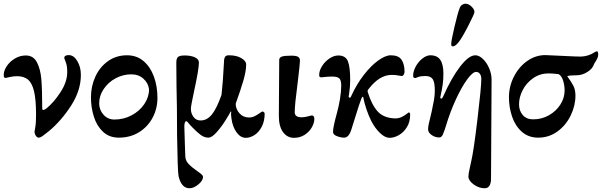

<svg xmlns="http://www.w3.org/2000/svg" viewBox="-23 -723 3223 1028"><path d="M162 -19Q162 -21 166 -42.5Q170 -64 170 -109Q170 -191 159 -235.5Q148 -280 126 -297.5Q104 -315 69 -315Q49 -315 31.5 -311Q14 -307 9 -306H5Q1 -306 -1 -309.5Q-3 -313 -3 -322Q-3 -344 13 -368.5Q29 -393 56.5 -409.5Q84 -426 115 -426Q156 -426 175 -389Q194 -352 198.5 -296.5Q203 -241 203 -146Q203 -134 208 -134Q214 -134 225 -142Q265 -174 301 -229.5Q337 -285 337 -337Q337 -370 329.5 -389Q322 -408 321 -412Q321 -428 345 -428Q372 -428 391 -396Q410 -364 410 -322Q410 -239 358 -158Q306 -77 239 -21Q233 -17 219 -5.5Q205 6 197.5 10Q190 14 184 14Q176 14 169 4Q162 -6 162 -19Z M464 -202Q464 -261 487.5 -312.5Q511 -364 555 -395.5Q599 -427 657 -427Q709 -427 745.5 -396Q782 -365 801 -313Q820 -261 820 -199Q820 -142 794.5 -93.5Q769 -45 722 -15.5Q675 14 613 14Q562 14 528.5 -17.5Q495 -49 479.5 -98.5Q464 -148 464 -202ZM775 -245Q771 -278 745 -301.5Q719 -325 680 -325Q635 -325 595.5 -303.5Q556 -282 532 -246Q508 -210 508 -170Q508 -135 531 -109Q554 -83 590 -83Q639 -83 681.5 -105.5Q724 -128 749.5 -165.5Q775 -203 775 -245Z M933 220Q928 194 925 0Q925 -156 922 -264L921 -388Q921 -409 929.5 -417.5Q938 -426 966 -426Q999 -426 1020.5 -416Q1042 -406 1042 -388Q1042 -353 1016 -234Q999 -155 999 -141Q999 -116 1013 -97Q1027 -78 1051 -78Q1085 -78 1111 -109.5Q1137 -141 1163 -215Q1171 -286 1175 -370L1177 -404Q1179 -416 1184.5 -421.5Q1190 -427 1203 -427Q1244 -427 1269.5 -411.5Q1295 -396 1295 -378Q1295 -343 1280.5 -293Q1266 -243 1239 -168Q1239 -139 1259 -116.5Q1279 -94 1310 -94Q1326 -94 1339.5 -100.5Q1353 -107 1366 -116.5Q1379 -126 1382 -126Q1386 -126 1390 -122.5Q1394 -119 1394 -115Q1394 -75 1379 -45.5Q1364 -16 1340.5 -0.5Q1317 15 1293 15Q1265 15 1243.5 -14.5Q1222 -44 1216 -90Q1214 -102 1214 -110L1215 -125L1212 -126Q1206 -113 1184 -78Q1162 -43 1136.5 -14.5Q1111 14 1093 14Q1071 14 1051 -1Q1031 -16 1007 -41L992 -57Q979 -74 975 -74Q964 -74 964 -45L967 54L969 111Q969 136 986.5 154.5Q1004 173 1033 193Q1049 204 1056.5 211Q1064 218 1064 224Q1064 244 1039 264.5Q1014 285 992 285Q948 285 933 220Z M1470 -103 1472 -402Q1472 -415 1486 -420Q1500 -425 1536 -425Q1564 -425 1573.5 -418.5Q1583 -412 1583 -398Q1583 -382 1571 -282Q1555 -162 1555 -122Q1555 -95 1592 -95Q1606 -95 1623.5 -99.5Q1641 -104 1646 -105Q1660 -105 1660 -86Q1660 -65 1646.5 -41Q1633 -17 1608 -1Q1583 15 1551 15Q1515 15 1492.5 -15.5Q1470 -46 1470 -103Z M1966 -73Q1952 -100 1939.5 -136.5Q1927 -173 1922 -202Q1922 -205 1919 -205Q1917 -205 1913 -198Q1902 -171 1877 -89L1860 -35Q1846 14 1820 14Q1802 14 1781 6Q1760 -2 1760 -17Q1760 -42 1781 -118Q1791 -154 1797.5 -194Q1804 -234 1804 -265Q1804 -293 1794 -303Q1784 -313 1757 -313Q1733 -313 1718 -311Q1703 -309 1698 -309Q1691 -309 1688.5 -311.5Q1686 -314 1686 -322Q1686 -345 1701.5 -369.5Q1717 -394 1741 -410Q1765 -426 1788 -426Q1827 -426 1839.5 -395.5Q1852 -365 1852 -294Q1852 -262 1847 -227L1844 -207Q1843 -204 1845 -202Q1847 -200 1849 -200Q1852 -200 1854 -202Q1856 -204 1859 -212Q1887 -273 1925.5 -322.5Q1964 -372 2002.5 -399.5Q2041 -427 2069 -427Q2111 -427 2127 -403Q2143 -379 2143 -339Q2143 -330 2138.5 -323Q2134 -316 2127 -316Q2122 -316 2108.5 -319Q2095 -322 2074 -322Q2009 -322 1951 -247Q1943 -239 1946 -230Q1967 -162 1999 -126.5Q2031 -91 2092 -89Q2112 -89 2127.5 -96.5Q2143 -104 2153.5 -112.5Q2164 -121 2165 -121Q2173 -121 2173 -110Q2173 -70 2155.5 -42Q2138 -14 2112.5 0.5Q2087 15 2063 15Q2039 15 2012.5 -10Q1986 -35 1966 -73Z M2485 222Q2485 208 2492 178Q2499 148 2500 141Q2513 86 2533.5 -85.5Q2554 -257 2554 -300Q2554 -317 2546.5 -327.5Q2539 -338 2526 -338Q2508 -338 2478.5 -298Q2449 -258 2418 -191Q2387 -124 2365 -50Q2355 -18 2348 -2.5Q2341 13 2329 13Q2306 13 2287.5 -0.5Q2269 -14 2269 -31Q2269 -51 2283 -103L2289 -129Q2297 -167 2301 -190Q2305 -213 2305 -240Q2305 -282 2294 -299Q2283 -316 2254 -316Q2229 -316 2216 -310.5Q2203 -305 2201 -305Q2195 -305 2192 -307.5Q2189 -310 2189 -318Q2189 -341 2203 -367Q2217 -393 2239 -410Q2261 -427 2281 -427Q2318 -427 2334.5 -402.5Q2351 -378 2351 -329Q2351 -297 2347.5 -271.5Q2344 -246 2335 -205L2334 -202Q2334 -199 2336 -197Q2338 -195 2340 -195Q2345 -195 2350 -207Q2394 -306 2440.5 -366.5Q2487 -427 2522 -427Q2542 -427 2562.5 -407.5Q2583 -388 2596 -357.5Q2609 -327 2609 -297Q2609 -177 2607 63L2606 232Q2606 285 2572 285Q2541 285 2513 264.5Q2485 244 2485 222ZM2393 -489Q2393 -505 2410.5 -580Q2428 -655 2439 -682Q2443 -692 2452.5 -698Q2462 -704 2471 -703Q2488 -702 2503.5 -686Q2519 -670 2517 -657Q2516 -647 2484.5 -585.5Q2453 -524 2434 -499Q2415 -475 2403 -475Q2396 -475 2394.5 -477.5Q2393 -480 2393 -489Z M2702 -202Q2702 -261 2729 -313.5Q2756 -366 2800.5 -397Q2845 -428 2897 -428Q2913 -428 2985 -424Q3063 -420 3086 -420Q3127 -421 3160 -443Q3166 -446 3169.5 -447.5Q3173 -449 3176 -448Q3180 -441 3180 -431Q3180 -420 3174.5 -409Q3169 -398 3158 -381Q3151 -356 3122.5 -338Q3094 -320 3065 -320Q3025 -320 3014 -315Q3036 -285 3047 -263.5Q3058 -242 3058 -211Q3058 -157 3032.5 -104.5Q3007 -52 2961.5 -19Q2916 14 2859 14Q2806 14 2770.5 -18Q2735 -50 2718.5 -99.5Q2702 -149 2702 -202ZM3000 -238Q3000 -266 2992 -291.5Q2984 -317 2968 -326Q2936 -330 2914 -330Q2869 -330 2832.5 -305Q2796 -280 2776 -241.5Q2756 -203 2756 -165Q2756 -130 2776 -107Q2796 -84 2831 -84Q2878 -84 2916.5 -106Q2955 -128 2977.5 -163.5Q3000 -199 3000 -238Z"/></svg>

Font: EB Garamond SemiBold
Style: Regular
Weight: 600
Designer: Georg Duffner and Octavio Pardo
Foundry: Georg Duffner
Version: Version 1.000